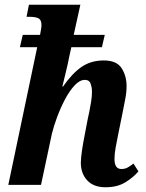

<svg xmlns="http://www.w3.org/2000/svg" viewBox="-20 -780 616 810"><path d="M425 10Q375 10 348 -19Q321 -48 321 -94Q322 -135 338 -214L349 -272Q352 -286 356.5 -307.5Q361 -329 364.5 -351.5Q368 -374 368 -392Q368 -410 362.5 -426.5Q357 -443 338 -443Q316 -443 294 -419Q272 -395 253 -358.5Q234 -322 220 -283.5Q206 -245 199 -216L153 0H15L137 -581H64L76 -633H149Q151 -644 153 -655.5Q155 -667 155 -674Q155 -696 142.5 -702.5Q130 -709 107 -709H92L102 -760H319L291 -633H422L410 -581H281L273 -545Q266 -509 257.5 -474.5Q249 -440 243 -415H246Q285 -471 324.5 -498Q364 -525 418 -525Q472 -525 493 -492.5Q514 -460 514 -416Q514 -389 507.5 -357.5Q501 -326 496 -299L478 -210Q472 -181 467.5 -155.5Q463 -130 463 -109Q463 -67 492 -67Q506 -67 517 -72.5Q528 -78 543 -90L564 -57Q543 -32 509 -11Q475 10 425 10Z"/></svg>

Font: Noto Serif Condensed
Style: Bold Italic
Weight: 700
Width: 3
Italic angle: -12°
Designer: Monotype Design Team
Foundry: Monotype Imaging Inc.
Version: Version 2.014